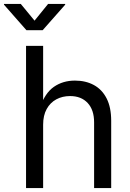

<svg xmlns="http://www.w3.org/2000/svg" viewBox="-58 -962 664 982"><path d="M162.6 -324.2V0H75.2V-727.5H162.6V-411.1H146.5Q171.4 -485.8 217.5 -517.8Q263.7 -549.8 325.2 -549.8Q380.4 -549.8 422.1 -527.1Q463.9 -504.4 487.3 -458.7Q510.7 -413.1 510.7 -343.8V0H423.3V-336.4Q423.3 -399.9 390.4 -435.3Q357.4 -470.7 300.3 -470.7Q261.2 -470.7 230 -453.9Q198.7 -437 180.7 -404.3Q162.6 -371.6 162.6 -324.2ZM48.3 -941.9 118.7 -856.4 188 -941.9H275.4V-938L160.2 -807.6H77.1L-37.6 -938V-941.9Z"/></svg>

Font: Inter 16pt
Style: Regular
Weight: 400
Version: Version 4.001;git-66647c0bb